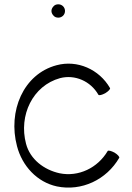

<svg xmlns="http://www.w3.org/2000/svg" viewBox="-20 -851 614 892"><path d="M282 -800C282 -808 279 -816 273 -822C267 -828 259 -831 251 -831C242 -831 234 -828 229 -822C223 -816 219 -808 219 -800C219 -792 223 -784 229 -778C234 -772 242 -769 251 -769C259 -769 267 -772 273 -778C279 -784 282 -792 282 -800ZM491 -442C441 -529 339 -574 243 -548C88 -507 16 -334 59 -172C83 -80 152 -5 244 15C359 39 475 -16 534 -118C536 -122 527 -133 512 -142C497 -150 482 -154 480 -149C434 -71 345 -28 257 -46C184 -62 120 -111 101 -183C66 -315 132 -453 259 -488C328 -506 401 -474 437 -411C440 -406 454 -410 469 -418C484 -427 494 -438 491 -442Z"/></svg>

Font: Nupuram ExtraLight
Style: Regular
Weight: 200
Designer: Santhosh Thottingal (santhosh.thottingal@gmail.com)
Foundry: SMC
Version: Version 1.000